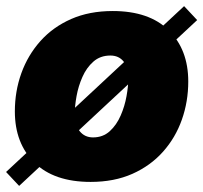

<svg xmlns="http://www.w3.org/2000/svg" viewBox="-22 -589 669 632"><path d="M276.4 9.8Q155.8 9.8 91.3 -53.7Q26.9 -117.2 26.9 -222.2Q26.9 -288.6 48.3 -348.1Q69.8 -407.7 111.1 -453.9Q152.3 -500 212.2 -526.4Q272 -552.7 349.1 -552.7Q469.2 -552.7 533.4 -489.3Q597.7 -425.8 597.7 -320.8Q597.7 -254.9 576.7 -195.3Q555.7 -135.7 514.6 -89.6Q473.6 -43.5 413.8 -16.8Q354 9.8 276.4 9.8ZM284.2 -136.7Q316.9 -136.7 339.4 -157.2Q361.8 -177.7 375.2 -208.7Q388.7 -239.7 394.5 -272.7Q400.4 -305.7 400.4 -330.1Q400.4 -367.7 384.5 -387Q368.7 -406.2 341.3 -406.2Q308.1 -406.2 285.4 -386.2Q262.7 -366.2 249.3 -335.7Q235.8 -305.2 230 -272.7Q224.1 -240.2 224.1 -215.3Q224.1 -177.2 240.5 -157Q256.8 -136.7 284.2 -136.7ZM41 22.9 -2 -22.9 584 -568.8 627 -522.9Z"/></svg>

Font: Inter Black
Style: Italic
Weight: 900
Italic angle: -9.39999°
Designer: Rasmus Andersson
Foundry: rsms
Version: Version 4.000;git-a52131595